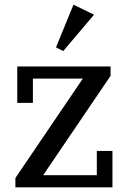

<svg xmlns="http://www.w3.org/2000/svg" viewBox="-20 -803 548 823"><path d="M46 -40 335 -466H121V-362H54V-518H454V-478L165 -52H395V-156H462V0H46ZM220 -600 295 -783 383 -740 251 -584Z"/></svg>

Font: IBM Plex Serif Text
Style: Regular
Weight: 450
Designer: Mike Abbink, Paul van der Laan, Pieter van Rosmalen
Foundry: Bold Monday
Version: Version 3.001